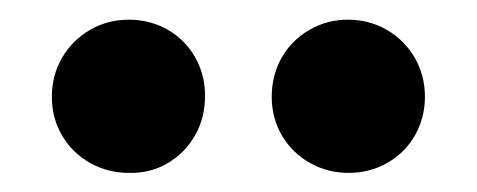

<svg xmlns="http://www.w3.org/2000/svg" viewBox="-20 -777 489 197"><path d="M258.8 -677.7Q258.8 -699.7 269 -717.8Q279.3 -735.8 297.4 -746.3Q315.4 -756.8 336.9 -756.8Q358.9 -756.8 377 -746.3Q395 -735.8 405.5 -717.8Q416 -699.7 416 -677.7Q416 -656.2 405.8 -638.2Q395.5 -620.1 377.4 -609.9Q359.4 -599.6 337.9 -599.6Q315.9 -599.6 297.9 -609.9Q279.8 -620.1 269.3 -637.9Q258.8 -655.8 258.8 -677.7ZM33.2 -677.7Q33.2 -699.7 43.7 -717.8Q54.2 -735.8 72.3 -746.3Q90.3 -756.8 112.3 -756.8Q133.8 -756.8 151.9 -746.6Q169.9 -736.3 180.2 -718.3Q190.4 -700.2 190.4 -678.7Q190.4 -656.2 180.2 -638.2Q169.9 -620.1 152.1 -609.6Q134.3 -599.1 112.3 -599.6Q90.3 -599.6 72.3 -609.9Q54.2 -620.1 43.7 -637.9Q33.2 -655.8 33.2 -677.7Z"/></svg>

Font: Reddit Sans Chocolate
Style: Bold
Weight: 700
Designer: Stephen Hutchings
Foundry: Reddit
Version: Version 1.011